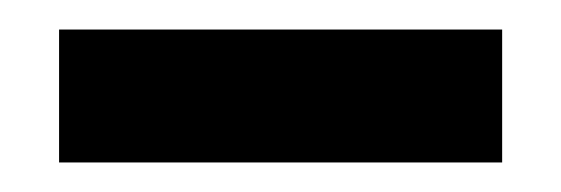

<svg xmlns="http://www.w3.org/2000/svg" viewBox="-20 -725 380 130"><path d="M20 -705H320V-615H20Z"/></svg>

Font: Golos Text DemiBold
Style: Regular
Weight: 600
Designer: A.Korolkova, Vitaly Kuzmin
Foundry: ParaType Ltd
Version: Version 2.002